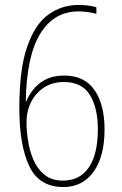

<svg xmlns="http://www.w3.org/2000/svg" viewBox="-20 -745 491 775"><path d="M236 10Q138 10 98 -74.5Q58 -159 58 -309Q58 -465 89.5 -556Q121 -647 175 -686Q229 -725 297 -725Q335 -725 369 -716V-689Q353 -694 333.5 -696.5Q314 -699 297 -699Q198 -699 142.5 -609Q87 -519 84 -334H85Q94 -357 113 -382Q132 -407 163 -423.5Q194 -440 239 -440Q321 -440 361.5 -381.5Q402 -323 402 -222Q402 -113 357.5 -51.5Q313 10 236 10ZM234 -16Q303 -16 339 -70Q375 -124 375 -223Q375 -309 343 -361.5Q311 -414 238 -414Q192 -414 158 -392Q124 -370 105.5 -333Q87 -296 87 -251Q87 -219 93 -178.5Q99 -138 114.5 -101Q130 -64 159 -40Q188 -16 234 -16Z"/></svg>

Font: Noto Sans Tamil Condensed Thin
Style: Regular
Weight: 100
Width: 3
Designer: Jelle Bosma - Monotype Design Team
Foundry: Monotype Imaging Inc.
Version: Version 2.004; ttfautohint (v1.8.4.7-5d5b)